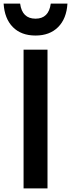

<svg xmlns="http://www.w3.org/2000/svg" viewBox="-48 -1039 392 1059"><path d="M82 -765H214V0H82ZM148 -843Q69 -843 23 -889.5Q-23 -936 -28 -1019H63Q74 -936 148 -936Q221 -936 232 -1019H324Q319 -936 272.5 -889.5Q226 -843 148 -843Z"/></svg>

Font: Application Semibold
Style: Regular
Weight: 600
Designer: Wei Huang
Foundry: Wei Huang
Version: Version 0.012